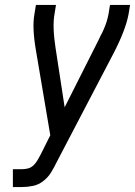

<svg xmlns="http://www.w3.org/2000/svg" viewBox="-20 -755 545 775"><path d="M32 0V-72H68Q80 -72 92.5 -75Q105 -78 115 -87.5Q125 -97 131.5 -108.5Q138 -120 144 -131L183 -209L125 -552Q109 -645 119 -698L125 -735H206L200 -698Q191 -649 204 -563L241 -322L368 -574Q378 -593 387 -613L392 -622L396 -631L398 -635Q412 -666 418 -698L424 -735H505L499 -698Q487 -634 439 -541L209 -101Q199 -80 186.5 -59.5Q174 -39 154.5 -24Q135 -9 112.5 -4.5Q90 0 68 0Z"/></svg>

Font: Iosevka SS08
Style: Italic
Weight: 400
Italic angle: -10°
Monospace: yes
Designer: Belleve Invis
Foundry: Belleve Invis
Version: 2.1.0; ttfautohint (v1.8.2)